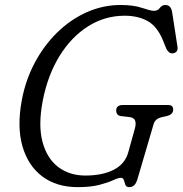

<svg xmlns="http://www.w3.org/2000/svg" viewBox="-20 -734 732 770"><path d="M464 -714Q515.5 -714 550.2 -702.2Q585 -690.5 597 -690.5Q612.5 -690.5 621 -702.2Q629.5 -714 643.5 -714Q667 -714 671 -681L692 -545Q693.5 -532.5 687.2 -526.5Q681 -520.5 672 -520Q663.5 -519.5 656.8 -525.5Q650 -531.5 647 -539L634 -571Q610.5 -628.5 571.8 -649.8Q533 -671 480 -671Q401 -671 333.8 -628.8Q266.5 -586.5 219 -509.8Q171.5 -433 151.5 -330.5Q132.5 -232 150.5 -165Q168.5 -98 213.8 -64Q259 -30 322 -30Q391 -30 436.2 -53.2Q481.5 -76.5 494.5 -123.5L521 -219Q532.5 -261 499.5 -264.5L465 -268.5Q446 -271 446 -291Q446 -313 474 -313H651Q665.5 -313 670.2 -307.8Q675 -302.5 674.5 -292Q673 -274 647 -268L628.5 -264Q614 -260.5 606.5 -253.5Q599 -246.5 596 -236L531.5 -16.5Q526 2 518 9.2Q510 16.5 497.5 16.5Q486 16.5 482.8 7.2Q479.5 -2 476.8 -11.5Q474 -21 464.5 -21Q454.5 -21 434.2 -11.5Q414 -2 379.2 7.2Q344.5 16.5 291.5 16.5Q207.5 16.5 150.2 -26Q93 -68.5 70.2 -146.8Q47.5 -225 67.5 -332.5Q82.5 -413 119.5 -482.5Q156.5 -552 209.8 -604Q263 -656 328 -685Q393 -714 464 -714Z"/></svg>

Font: Fraunces 9pt S100 Light
Style: Italic
Weight: 300
Italic angle: -16°
Version: Version 1.000; ttfautohint (v1.8.3)